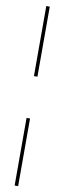

<svg xmlns="http://www.w3.org/2000/svg" viewBox="-112 -938 363 1085"><g transform="rotate(10 70.0 -395.0)"><path d="M60 -910H80V-508H60ZM60 -268H80V120H60Z"/></g></svg>

Font: Big Shoulders Stencil Display Thin
Style: Regular
Weight: 100
Designer: Patric King
Foundry: XO Type Co
Version: Version 1.000